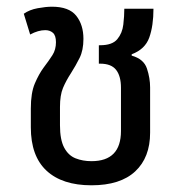

<svg xmlns="http://www.w3.org/2000/svg" viewBox="-20 -543 545 573"><path d="M253 10Q166 10 119 -33.5Q72 -77 72 -163V-219Q72 -266 84 -294Q96 -322 110 -341Q126 -362 136.5 -378.5Q147 -395 147 -417Q147 -437 138 -445Q129 -453 115 -453Q94 -453 70 -440L51 -502Q68 -514 92.5 -518.5Q117 -523 135 -523Q186 -523 207.5 -496Q229 -469 229 -427Q229 -393 217.5 -370Q206 -347 192 -325Q177 -302 168 -280.5Q159 -259 159 -224V-169Q159 -126 171.5 -102.5Q184 -79 205.5 -70.5Q227 -62 253 -62Q341 -62 341 -152V-281Q341 -316 326.5 -334.5Q312 -353 279 -353H275V-408H279Q315 -408 330 -426Q345 -444 348 -469.5Q351 -495 351 -517H438Q438 -466 425.5 -431Q413 -396 373 -381V-377Q409 -367 418.5 -338.5Q428 -310 428 -282V-147Q428 -73 383.5 -31.5Q339 10 253 10Z"/></svg>

Font: Noto Sans Thai UI SemCond
Style: Regular
Weight: 400
Width: 4
Designer: Monotype Design Team
Foundry: Monotype Imaging Inc.
Version: Version 2.000